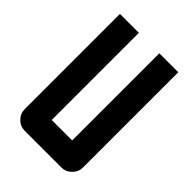

<svg xmlns="http://www.w3.org/2000/svg" viewBox="-201 -780 875 875"><g transform="rotate(45 237.0 -342.0)"><path d="M170.9 -683.6V-122.1H302.7V-683.6H424.8V-70.8Q424.8 -41.5 404.1 -20.8Q383.3 0 354 0H119.6Q90.3 0 69.6 -20.8Q48.8 -41.5 48.8 -70.8V-683.6Z"/></g></svg>

Font: California Gothic
Style: Regular
Weight: 400
Version: Version 2.2;